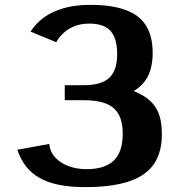

<svg xmlns="http://www.w3.org/2000/svg" viewBox="-20 -751 734 783"><path d="M328.7 12.1Q265.5 12.1 218.8 2.4Q172.1 -7.3 139.2 -26.6Q106.3 -45.8 84.8 -74.3Q63.2 -102.8 50.7 -140.4L180.7 -164Q184.3 -131.2 205.6 -108.3Q227 -85.3 260.4 -73.2Q293.7 -61.1 332.2 -61.1Q407.5 -61.1 444 -96.1Q480.5 -131.1 480.5 -205.7Q480.5 -278.6 443.2 -310.4Q405.9 -342.3 323.1 -342.3H244.1V-403.5H321.1Q393.3 -403.5 425.5 -433.6Q457.8 -463.8 457.8 -530.3Q457.8 -573.9 445.7 -601.4Q433.7 -628.8 408.8 -641.8Q383.9 -654.8 344.9 -654.8Q309.5 -654.8 282.6 -643.7Q255.8 -632.5 237.7 -615.2Q219.7 -598 209.5 -578.9L104.6 -621.9Q124.4 -654 157.5 -678.6Q190.6 -703.2 238 -717.2Q285.3 -731.2 347.4 -731.2Q435.7 -731.2 492.2 -710.4Q548.6 -689.7 575.6 -646.4Q602.6 -603.2 602.6 -535.7Q602.6 -476.7 581.6 -437.3Q560.7 -397.9 516.3 -374.9Q471.9 -351.9 401.1 -342.3L461.7 -402.7Q521.5 -384.7 561.1 -362.3Q600.6 -340 620.4 -303.1Q640.1 -266.2 640.1 -203.8Q640.1 -147.4 621.5 -106.7Q602.9 -65.9 564.6 -39.6Q526.2 -13.4 467.5 -0.7Q408.7 12.1 328.7 12.1Z"/></svg>

Font: Russolo 10pt ExtraLight
Style: Regular
Weight: 200
Designer: Micah Stupak-Hahn
Version: Version 1.000